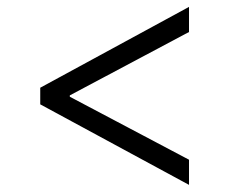

<svg xmlns="http://www.w3.org/2000/svg" viewBox="-20 -552 658 552"><path d="M95.7 -299.8 523.4 -532.2V-460L180.7 -277.8V-273.9L523.4 -92.8V-20.5L95.7 -252Z"/></svg>

Font: Pretendard JP Light
Style: Regular
Weight: 300
Designer: Base glyphs from Inter by Rasmus Andersson; Hangeul glyphs from Noto Sans CJK(Source Han Sans) by Jang Soo-young and Kan
Foundry: Kil Hyung-jin
Version: Version 1.309